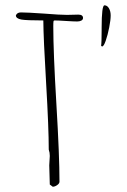

<svg xmlns="http://www.w3.org/2000/svg" viewBox="-20 -711 479 725"><path d="M365.7 -535.6Q371.6 -535.6 379.2 -557.1Q386.7 -578.6 392.3 -606.9Q397.9 -635.3 397.9 -652.8Q397.9 -668.5 391.4 -679.7Q384.8 -690.9 374.5 -690.9Q363.8 -690.9 363.8 -606V-597.7Q363.8 -550.3 361.8 -538.1Q364.3 -535.6 365.7 -535.6ZM204.6 -24.9Q204.6 -123 192.9 -318.4Q181.2 -514.2 181.2 -611.8Q181.2 -626 182.1 -630.9Q183.1 -633.8 186 -633.8Q199.2 -633.8 229 -631.8Q258.8 -629.9 271.5 -629.9Q280.8 -629.9 287.1 -633.3Q293.5 -636.7 293.5 -643.1Q293.5 -655.8 275.4 -655.8L254.4 -655.3L232.9 -654.8Q206.5 -654.8 146 -659.7Q82 -664.1 59.1 -664.1Q44.4 -664.1 40 -652.8Q40 -641.1 60.5 -637.2Q79.6 -633.8 143.6 -633.8Q144 -566.9 154.3 -394.5Q164.1 -227.1 164.1 -146Q168 -135.3 168 -122.1L167 -104.5L166 -86.9L167 -50.8L168 -14.2L179.2 -5.9Q187 -5.9 195.8 -12Q204.6 -18.1 204.6 -24.9Z"/></svg>

Font: Amatica SC
Style: Regular
Weight: 400
Designer: Vernon Adams, Ben Nathan
Foundry: newtypography
Version: Version 2.001